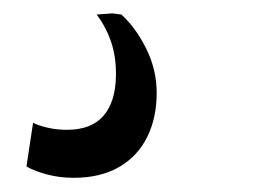

<svg xmlns="http://www.w3.org/2000/svg" viewBox="-20 -41 385 280"><path d="M144.1 -21.5 157 -19.8Q178 -0.7 193.3 30Q208.5 60.6 208.5 94.6Q208.5 130.6 194.7 158.7Q180.9 186.8 153.8 202.5Q126.7 218.3 87.4 218.3Q66.6 218.3 48.2 213.3Q29.8 208.3 18.6 201.8L28.2 138.2Q37.6 142.6 50.3 145.4Q63 148.3 77.7 148.3Q113 148.3 130.7 128.1Q148.4 107.9 149.1 69.8Q149.5 42.1 142.1 20.3Q134.7 -1.6 120.9 -19.8Z"/></svg>

Font: Merriweather 7pt Light
Style: Italic
Weight: 300
Italic angle: -7.8°
Designer: Eben Sorkin
Foundry: Eben Sorkin
Version: Version 2.200;gftools[0.9.31]